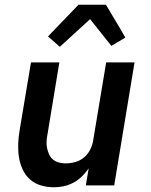

<svg xmlns="http://www.w3.org/2000/svg" viewBox="-20 -784 640 812"><path d="M208 8Q179 8 152.5 0Q126 -8 106.5 -25.5Q87 -43 75.5 -68Q64 -93 60 -120Q56 -147 57 -175.5Q58 -204 63 -233L111 -520H231L181 -217Q178 -202 177 -187Q176 -172 179 -158Q182 -144 187.5 -131.5Q193 -119 203.5 -110Q214 -101 228 -97Q242 -93 257 -93Q277 -93 297.5 -98.5Q318 -104 334.5 -117.5Q351 -131 361 -150.5Q371 -170 374 -190L429 -520H549L463 0H343L355 -72Q342 -53 326 -37.5Q310 -22 290.5 -11.5Q271 -1 250 3.5Q229 8 208 8ZM233 -586 183 -630 312 -764H428L490 -660L510 -625L451 -590L361 -703Z"/></svg>

Font: Iosevka Aile Oblique
Style: Bold
Weight: 700
Italic angle: -9°
Designer: Belleve Invis
Foundry: Belleve Invis
Version: Version 31.1.0; ttfautohint (v1.8.4)